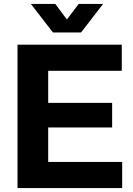

<svg xmlns="http://www.w3.org/2000/svg" viewBox="-20 -956 676 976"><path d="M69 0V-729H599V-596H225V-433H550V-308H225V-133H601V0ZM249 -791 137 -936H261L320 -857L380 -936H504L392 -791Z"/></svg>

Font: Mona Sans
Style: Bold
Weight: 700
Designer: Deni Anggara
Foundry: GitHub
Version: Version 2.000;Glyphs 3.2.3 (3260)